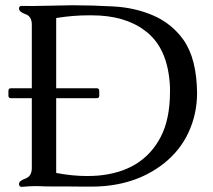

<svg xmlns="http://www.w3.org/2000/svg" viewBox="-20 -710 814 734"><path d="M104.5 -687 257.3 -689.9Q332 -689.9 414.6 -685.3Q497.1 -680.7 566.7 -650.4Q636.2 -620.1 680.7 -558.6Q731.9 -486.8 733.4 -355Q733.4 -273.9 700.4 -203.1Q667.5 -132.3 603 -82.5Q493.7 1.5 336.4 3.4H297.4Q269 3.4 244.1 2.9H187Q146.5 2.9 125.5 1.5H113.8Q94.2 1.5 63 4.4Q52.7 4.4 52.7 -7.1Q52.7 -18.6 77.1 -27.3Q101.6 -36.1 101.6 -67.9V-334.5H22.5Q12.2 -334.5 12.2 -343.8V-362.8Q12.2 -372.6 22.5 -372.6H101.6V-616.2Q101.6 -647.5 77.1 -656Q52.7 -664.6 52.7 -677.2Q52.7 -687.5 63 -687.5Q83.5 -687 104.5 -687ZM194.8 -48.8Q256.3 -37.1 312 -37.1Q333 -37.1 353.5 -38.6Q524.4 -53.2 593.8 -185.5Q629.9 -253.9 629.9 -359.4V-375.5Q623.5 -528.3 532.7 -593.8Q456.1 -651.4 330.6 -651.4Q324.2 -651.4 317.9 -651.4Q257.8 -651.4 194.8 -641.1V-372.6H349.6Q359.4 -372.6 359.4 -362.8V-343.8Q359.4 -334.5 349.6 -334.5H194.8Z"/></svg>

Font: Caudex
Style: Regular
Weight: 400
Version: Version 1.04